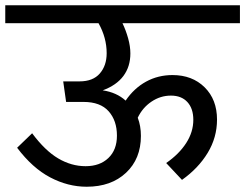

<svg xmlns="http://www.w3.org/2000/svg" viewBox="-40 -709 931 729"><path d="M455 -506Q455 -456 428.5 -420.5Q402 -385 350 -366Q403 -358 437 -327Q469 -374 514.5 -399Q560 -424 615 -424Q690 -424 737 -377.5Q784 -331 784 -255Q784 -187 748.5 -128.5Q713 -70 651 -26L591 -90Q640 -124 667 -166Q694 -208 694 -254Q694 -297 671.5 -321.5Q649 -346 609 -346Q569 -346 535 -323Q501 -300 483 -262Q495 -231 495 -193Q495 -106 438.5 -53Q382 0 289 0Q218 0 150.5 -35.5Q83 -71 25 -148L82 -203Q131 -137 181 -107.5Q231 -78 285 -78Q339 -78 371.5 -109Q404 -140 404 -194Q404 -251 372.5 -286.5Q341 -322 277 -322H211L200 -400H262Q313 -400 339 -430Q365 -460 365 -507Q365 -566 334 -621H-20V-689H871V-621H425Q438 -594 446.5 -563.5Q455 -533 455 -506Z"/></svg>

Font: FiraGO
Style: Regular
Weight: 400
Designer: bBox Type
Foundry: bBox Type GmbH
Version: Version 1.001;April 20, 2020;FontCreator 12.0.0.2555 64-bit